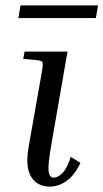

<svg xmlns="http://www.w3.org/2000/svg" viewBox="-20 -686 383 711"><path d="M66 -468 71 -495H230L170 -150Q157 -76 160 -52Q163 -28 179 -28Q194 -28 211.5 -45.5Q229 -63 242 -105L278 -83Q256 -37 226.5 -16Q197 5 164 5Q118 5 95.5 -31Q73 -67 86 -142L134 -414Q140 -448 137.5 -454.5Q135 -461 120 -463ZM343 -666 335 -619H48L56 -666Z"/></svg>

Font: Inria Serif
Style: Italic
Weight: 400
Italic angle: -10°
Designer: Black Foundry Team
Foundry: Black Foundry
Version: Version 1.000; ttfautohint (v1.8.3)